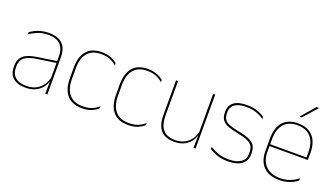

<svg xmlns="http://www.w3.org/2000/svg" viewBox="-62 -1149 2836 1627"><g transform="rotate(20 1356.0 -335.0)"><path d="M396 0H377L379 -128L377.5 -131.5V-292V-334.5Q377.5 -404.5 342.2 -441.2Q307 -478 233.5 -478Q179 -478 136 -460.2Q93 -442.5 63.5 -420L66 -441Q81.5 -453 105.2 -465.5Q129 -478 161.2 -486.5Q193.5 -495 233.5 -495Q275 -495 305.5 -484.2Q336 -473.5 356.2 -453Q376.5 -432.5 386.2 -402.8Q396 -373 396 -335ZM200 9.5Q127.5 9.5 88.2 -24.2Q49 -58 49 -123V-134.5Q49 -192.5 85 -224.2Q121 -256 205.5 -268.5L386.5 -295.5L387 -278.5L209 -252.5Q134 -241.5 100.8 -214.5Q67.5 -187.5 67.5 -135.5V-124Q67.5 -66.5 102.2 -36.8Q137 -7 202.5 -7Q254.5 -7 291.8 -27.2Q329 -47.5 351.5 -82.2Q374 -117 380.5 -160.5L390 -142H384Q380 -102.5 358 -67.8Q336 -33 296.5 -11.8Q257 9.5 200 9.5Z M709.5 9.5Q619.5 9.5 573.8 -43.5Q528 -96.5 528 -196V-290.5Q528 -389.5 573.8 -442.2Q619.5 -495 709.5 -495Q744.5 -495 771 -487.5Q797.5 -480 816.8 -469.2Q836 -458.5 848 -447.5L850.5 -426Q827.5 -447.5 793.2 -462.8Q759 -478 709 -478Q629 -478 587.8 -429.8Q546.5 -381.5 546.5 -290.5V-196.5Q546.5 -105.5 587.8 -56.8Q629 -8 710.5 -8Q762.5 -8 797 -23.8Q831.5 -39.5 854.5 -60.5L851.5 -38.5Q832 -21.5 797.8 -6Q763.5 9.5 709.5 9.5Z M1125 9.5Q1035 9.5 989.2 -43.5Q943.5 -96.5 943.5 -196V-290.5Q943.5 -389.5 989.2 -442.2Q1035 -495 1125 -495Q1160 -495 1186.5 -487.5Q1213 -480 1232.2 -469.2Q1251.5 -458.5 1263.5 -447.5L1266 -426Q1243 -447.5 1208.8 -462.8Q1174.5 -478 1124.5 -478Q1044.5 -478 1003.2 -429.8Q962 -381.5 962 -290.5V-196.5Q962 -105.5 1003.2 -56.8Q1044.5 -8 1126 -8Q1178 -8 1212.5 -23.8Q1247 -39.5 1270 -60.5L1267 -38.5Q1247.5 -21.5 1213.2 -6Q1179 9.5 1125 9.5Z M1379.5 -485.5H1398V-175.5Q1398 -123 1412.2 -85.2Q1426.5 -47.5 1458.5 -27.2Q1490.5 -7 1544 -7Q1594 -7 1630.5 -26.8Q1667 -46.5 1689.2 -81.2Q1711.5 -116 1718 -160.5L1727 -141.5H1721.5Q1717 -101 1695.2 -66.5Q1673.5 -32 1635.2 -11.2Q1597 9.5 1543 9.5Q1483 9.5 1447 -12.8Q1411 -35 1395.2 -76.2Q1379.5 -117.5 1379.5 -174.5ZM1714.5 -485.5H1733V0H1714.5L1716.5 -127H1714.5Z M2026.5 9.5Q1968 9.5 1926.2 -5.5Q1884.5 -20.5 1858.5 -37.5L1855.5 -59Q1890.5 -37 1931.8 -22.5Q1973 -8 2027.5 -8Q2096 -8 2135 -34.8Q2174 -61.5 2174 -113.5V-123.5Q2174 -157 2161.5 -179Q2149 -201 2116.5 -216.2Q2084 -231.5 2023.5 -243Q1962 -254.5 1926.5 -270Q1891 -285.5 1876.2 -310.5Q1861.5 -335.5 1861.5 -374.5V-379.5Q1861.5 -434.5 1900.8 -464.5Q1940 -494.5 2018.5 -494.5Q2074.5 -494.5 2114.2 -480Q2154 -465.5 2177.5 -447.5L2180.5 -427Q2150 -449 2110.8 -463.2Q2071.5 -477.5 2018 -477.5Q1971 -477.5 1940.5 -465.8Q1910 -454 1895 -432Q1880 -410 1880 -379.5V-374.5Q1880 -339.5 1893.2 -318.2Q1906.5 -297 1939 -284Q1971.5 -271 2028 -260Q2092 -248 2127.8 -231.2Q2163.5 -214.5 2178 -188.8Q2192.5 -163 2192.5 -124.5V-113.5Q2192.5 -54 2148.8 -22.2Q2105 9.5 2026.5 9.5Z M2488.5 9.5Q2397 9.5 2346.5 -40.2Q2296 -90 2296 -180.5V-292.5Q2296 -392.5 2342.8 -444.8Q2389.5 -497 2478.5 -497Q2537 -497 2577.8 -473.5Q2618.5 -450 2639.5 -405.2Q2660.5 -360.5 2660.5 -296.5V-279.5Q2660.5 -268.5 2660.2 -257.5Q2660 -246.5 2659 -233H2642Q2642 -250.5 2642 -266.5Q2642 -282.5 2642 -296Q2642 -355.5 2623.2 -396.5Q2604.5 -437.5 2568 -459Q2531.5 -480.5 2478.5 -480.5Q2398.5 -480.5 2356.5 -432.5Q2314.5 -384.5 2314.5 -292.5V-243.5V-239.5V-181Q2314.5 -140 2326.2 -108Q2338 -76 2360.5 -53.8Q2383 -31.5 2415.5 -19.8Q2448 -8 2489 -8Q2536.5 -8 2576.5 -22.8Q2616.5 -37.5 2651.5 -65L2649 -43Q2619.5 -19 2578.5 -4.8Q2537.5 9.5 2488.5 9.5ZM2652.5 -233H2304.5V-249.5H2652.5ZM2469.5 -556 2575.5 -680H2599.5V-679L2489 -555.5H2469.5Z"/></g></svg>

Font: Anek Malayalam Thin
Style: Regular
Weight: 250
Version: Version 1.003